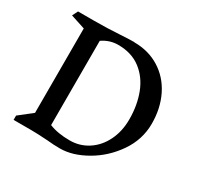

<svg xmlns="http://www.w3.org/2000/svg" viewBox="-170 -992 1228 1198"><g transform="rotate(30 444.5 -392.5)"><path d="M819 -409Q819 -295 752.5 -198.5Q686 -102 587.5 -45.5Q489 11 399 11Q353 11 306 6Q229 1 187 1H60V-30L154 -104V-712L50 -746L70 -786H186Q281 -786 371 -792Q439 -796 470 -796V-795Q573 -795 652.5 -745.5Q732 -696 775.5 -608Q819 -520 819 -409ZM684 -362Q684 -464 652 -547.5Q620 -631 554.5 -681Q489 -731 392 -731Q331 -731 279 -695V-88Q340 -63 427 -63Q499 -63 558 -101.5Q617 -140 650.5 -208.5Q684 -277 684 -362ZM250 -414ZM250 -414Z"/></g></svg>

Font: Inknut Antiqua
Style: Regular
Weight: 400
Designer: Claus Eggers Sørensen
Foundry: Claus Eggers Sørensen
Version: Version 1.003; ttfautohint (v1.8.2) -l 8 -r 50 -G 200 -x 14 